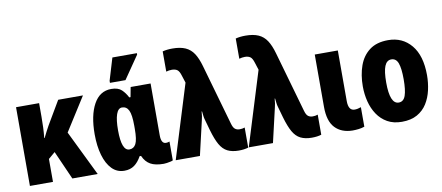

<svg xmlns="http://www.w3.org/2000/svg" viewBox="-69 -1047 3059 1328"><g transform="rotate(-10 1460.5 -383.0)"><path d="M520 -553 371 -318 526 0H348L259 -201L212 -161V0H50V-553H212V-458Q212 -420 210.5 -382.5Q209 -345 205 -309H208Q219 -332 230 -353Q241 -374 250 -390L346 -553Z M713 10Q661 10 625.5 -26.5Q590 -63 571.5 -127Q553 -191 553 -274Q553 -406 596 -484.5Q639 -563 720 -563Q768 -563 792.5 -539.5Q817 -516 833 -484H842L855 -553H995V-189Q995 -130 1029 -130Q1042 -130 1054 -135V-3Q1051 0 1038 3Q1025 6 1011 8Q997 10 989 10Q930 10 896 -9Q862 -28 843 -71H833Q811 -31 782.5 -10.5Q754 10 713 10ZM772 -129Q803 -129 818 -158Q833 -187 833 -263V-285Q833 -362 818 -393Q803 -424 771 -424Q744 -424 730.5 -385Q717 -346 717 -273Q717 -129 772 -129ZM719 -606V-620L766 -776H938V-766L828 -606Z M1516 10Q1469 10 1437 -6Q1405 -22 1383.5 -60Q1362 -98 1343 -164L1321 -242Q1317 -255 1315.5 -269.5Q1314 -284 1312 -301H1309Q1308 -283 1305.5 -268Q1303 -253 1300 -241L1244 0H1074L1234 -517L1218 -567Q1208 -601 1193.5 -611Q1179 -621 1156 -621Q1136 -621 1116 -615V-757Q1131 -761 1148.5 -763Q1166 -765 1185 -765Q1240 -765 1276 -749Q1312 -733 1334.5 -698.5Q1357 -664 1373 -607L1494 -183Q1502 -154 1515 -144Q1528 -134 1547 -134Q1567 -134 1583 -140V1Q1555 10 1516 10Z M2029 10Q1982 10 1950 -6Q1918 -22 1896.5 -60Q1875 -98 1856 -164L1834 -242Q1830 -255 1828.5 -269.5Q1827 -284 1825 -301H1822Q1821 -283 1818.5 -268Q1816 -253 1813 -241L1757 0H1587L1747 -517L1731 -567Q1721 -601 1706.5 -611Q1692 -621 1669 -621Q1649 -621 1629 -615V-757Q1644 -761 1661.5 -763Q1679 -765 1698 -765Q1753 -765 1789 -749Q1825 -733 1847.5 -698.5Q1870 -664 1886 -607L2007 -183Q2015 -154 2028 -144Q2041 -134 2060 -134Q2080 -134 2096 -140V1Q2068 10 2029 10Z M2315 10Q2237 9 2192.5 -38Q2148 -85 2148 -185V-553H2310V-198Q2310 -130 2354 -130Q2375 -130 2399 -139V-2Q2379 5 2357 7.5Q2335 10 2315 10Z M2888 -278Q2888 -225 2876.5 -173.5Q2865 -122 2839 -80.5Q2813 -39 2769.5 -14.5Q2726 10 2662 10Q2603 10 2560.5 -14Q2518 -38 2490.5 -79Q2463 -120 2450 -171.5Q2437 -223 2437 -278Q2437 -358 2460 -422.5Q2483 -487 2533 -525Q2583 -563 2664 -563Q2765 -563 2826.5 -489Q2888 -415 2888 -278ZM2601 -276Q2601 -125 2663 -125Q2697 -125 2710.5 -163.5Q2724 -202 2724 -278Q2724 -354 2710.5 -391Q2697 -428 2663 -428Q2631 -428 2616 -391Q2601 -354 2601 -276Z"/></g></svg>

Font: Noto Sans ExtraCondensed Black
Style: Regular
Weight: 900
Width: 2
Designer: Monotype Design Team
Foundry: Monotype Imaging Inc.
Version: Version 2.013; ttfautohint (v1.8.4.7-5d5b)